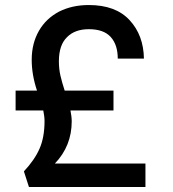

<svg xmlns="http://www.w3.org/2000/svg" viewBox="-20 -741 686 763"><path d="M198 -91C198 -91 198 -91 198 -91C243 -138 265 -194 265 -259C265 -259 265 -259 265 -259C265 -272 263 -287 260 -302C260 -302 431 -302 431 -302C431 -302 431 -381 431 -381C431 -381 237 -381 237 -381C237 -381 237 -381 237 -381C230 -403 224 -423 220 -441C216 -459 214 -478 214 -497C214 -497 214 -497 214 -497C214 -541 225 -573 247 -594C268 -615 297 -625 333 -625C333 -625 333 -625 333 -625C372 -625 401 -615 420 -594C439 -573 448 -544 448 -508C448 -508 552 -508 552 -508C552 -508 552 -508 552 -508C551 -570 532 -621 495 -661C458 -701 404 -721 333 -721C333 -721 333 -721 333 -721C288 -721 249 -712 215 -695C181 -677 154 -652 135 -619C116 -586 106 -548 106 -503C106 -503 106 -503 106 -503C106 -464 113 -423 127 -381C127 -381 42 -381 42 -381C42 -381 42 -302 42 -302C42 -302 152 -302 152 -302C152 -302 152 -302 152 -302C155 -287 157 -273 157 -260C157 -260 157 -260 157 -260C157 -216 150 -179 137 -150C124 -120 103 -90 75 -60C75 -60 95 2 95 2C95 2 558 2 558 2C558 2 558 -91 558 -91C558 -91 198 -91 198 -91Z"/></svg>

Font: Girnar Poppins
Style: Medium
Weight: 500
Designer: Ninad Kale (Devanagari), Jonny Pinhorn (Latin)
Foundry: Indian Type Foundry
Version: ""